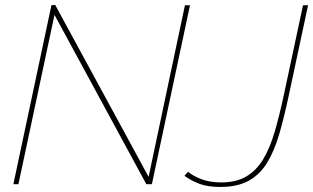

<svg xmlns="http://www.w3.org/2000/svg" viewBox="-20 -730 1241 761"><path d="M184 -710H199L569 -29L713 -709H733L582 0H560L196 -671L53 0H33ZM853 11Q804 11 771.5 -1Q739 -13 711 -33L725 -49Q748 -31 780.5 -19Q813 -7 857 -7Q917 -7 957 -31Q997 -55 1023.5 -99.5Q1050 -144 1068.5 -207Q1087 -270 1104 -349L1181 -709H1201L1124 -349Q1106 -264 1086.5 -197.5Q1067 -131 1038.5 -84.5Q1010 -38 965.5 -13.5Q921 11 853 11Z"/></svg>

Font: Raleway Thin Thin
Style: Italic
Weight: 250
Italic angle: -12°
Version: Version 4.026